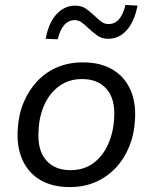

<svg xmlns="http://www.w3.org/2000/svg" viewBox="-20 -753 622 782"><path d="M264 9Q194 9 145 -19.5Q96 -48 72 -100.5Q48 -153 52 -223Q55 -284 75.5 -334Q96 -384 131 -421.5Q166 -459 213 -479Q260 -499 318 -499Q388 -499 437 -470.5Q486 -442 510 -390Q534 -338 530 -268Q527 -207 506.5 -156.5Q486 -106 451 -69Q416 -32 369 -11.5Q322 9 264 9ZM267 -60Q321 -60 359.5 -88Q398 -116 420 -164.5Q442 -213 445 -273Q450 -348 415 -389.5Q380 -431 314 -431Q261 -431 222 -403Q183 -375 161 -327Q139 -279 137 -218Q132 -143 167 -101.5Q202 -60 267 -60ZM215 -593 166 -595Q178 -660 210 -695Q242 -730 286 -730Q314 -730 332.5 -716Q351 -702 368 -686Q380 -674 393 -664.5Q406 -655 422 -655Q448 -655 465 -675Q482 -695 491 -733L540 -730Q528 -666 496.5 -630.5Q465 -595 421 -595Q394 -595 374.5 -609.5Q355 -624 339 -639Q326 -652 313 -661.5Q300 -671 284 -671Q259 -671 241.5 -651Q224 -631 215 -593Z"/></svg>

Font: Nunito Sans 10pt
Style: Italic
Weight: 400
Italic angle: -9°
Designer: Vernon Adams
Foundry: Vernon Adams
Version: Version 3.101;gftools[0.9.27]